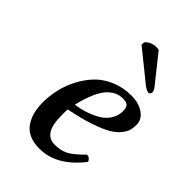

<svg xmlns="http://www.w3.org/2000/svg" viewBox="-204 -747 839 839"><g transform="rotate(45 215.0 -328.0)"><path d="M346.2 -365.2Q346.2 -386.7 337.2 -395.3Q328.1 -403.8 307.1 -403.8Q288.1 -403.8 272 -397.2Q255.9 -390.6 238.3 -373.5Q220.7 -356.4 205.1 -321.8Q189.5 -287.1 176.8 -235.8Q206.1 -239.7 232.9 -248.3Q259.8 -256.8 286.6 -271.5Q313.5 -286.1 329.8 -310.5Q346.2 -335 346.2 -365.2ZM169.9 -199.2Q168.9 -191.4 168.9 -165Q168.9 -104.5 186.3 -77.1Q203.6 -49.8 237.8 -49.8Q274.9 -49.8 301.3 -63.2Q327.6 -76.7 369.1 -119.1Q386.7 -119.1 395 -100.1Q309.6 9.8 204.1 9.8Q134.3 9.8 102.5 -32Q70.8 -73.7 70.8 -144Q70.8 -182.6 79.6 -222.4Q88.4 -262.2 108.4 -301.5Q128.4 -340.8 157 -371.1Q185.5 -401.4 229 -420.2Q272.5 -439 324.2 -439Q369.6 -439 399.9 -418.2Q430.2 -397.5 430.2 -363.8Q430.2 -345.2 426.3 -330.6Q422.4 -315.9 407 -296.6Q391.6 -277.3 364.7 -261.7Q337.9 -246.1 288.3 -229.5Q238.8 -212.9 169.9 -199.2ZM267.1 -664.1 369.1 -536.1Q378.9 -523.9 378.9 -512.2Q378.9 -507.8 375.5 -503.9Q372.1 -500 367.2 -500Q355 -500 332 -519L198.2 -627V-641.1Q202.1 -648.9 217 -657.5Q231.9 -666 252 -666Q261.2 -666 267.1 -664.1Z"/></g></svg>

Font: Common Serif Medium
Style: Italic
Weight: 500
Italic angle: -12°
Designer: Philipp H. Poll, Khaled Hosny
Foundry: Stefan Peev, Context Ltd.
Version: Version 1.026